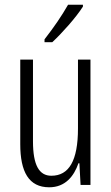

<svg xmlns="http://www.w3.org/2000/svg" viewBox="-20 -785 472 815"><path d="M332 -757V-765H269C241 -716 210 -671 169 -618V-606H202C242 -643 303 -711 332 -757ZM364 -532H311V-240C311 -103 273 -39 198 -39C146 -39 120 -84 120 -185V-532H66V-173C66 -56 102 10 189 10C257 10 294 -37 313 -92H317L322 0H364Z"/></svg>

Font: Noto Sans Khmer UI ExtraCondensed Light
Style: Regular
Weight: 300
Width: 2
Designer: Danh Hong and the Monotype Design Team
Foundry: Monotype Imaging Inc.
Version: Version 2.002